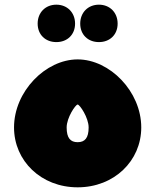

<svg xmlns="http://www.w3.org/2000/svg" viewBox="-20 -801 674 821"><path d="M221 -621C268 -621 301 -653 301 -700C301 -747 268 -781 221 -781C174 -781 141 -747 141 -700C141 -653 174 -621 221 -621ZM403 -621C450 -621 483 -653 483 -700C483 -747 450 -781 403 -781C356 -781 323 -747 323 -700C323 -653 356 -621 403 -621ZM312 0C468 0 584 -113 584 -256C584 -410 449 -547 312 -547C175 -547 40 -410 40 -256C40 -113 156 0 312 0ZM312 -193C281 -193 265 -211 265 -256C265 -298 303 -354 312 -354C321 -354 359 -298 359 -256C359 -211 343 -193 312 -193Z"/></svg>

Font: Montserrat-Arabic Black
Style: Regular
Weight: 900
Designer: Mohamed Gaber
Foundry: Kief Type Foundry
Version: Version 5.008;PS 005.008;hotconv 1.0.88;makeotf.lib2.5.64775